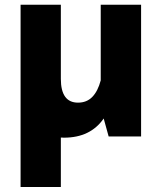

<svg xmlns="http://www.w3.org/2000/svg" viewBox="-20 -563 667 792"><path d="M562 -543.5V0H428.2L407.7 -74.2Q353 4.9 244.1 4.9Q237.3 4.9 231 4.4V208.5H64.9V-543.5H231V-237.8Q231 -139.6 301.8 -139.6Q337.9 -139.6 360.8 -163.3Q383.8 -187 395.5 -231.4V-543.5Z"/></svg>

Font: Estedad-FD ExtraBold
Style: Regular
Weight: 800
Designer: Amin Abedi
Version: Version 7.3